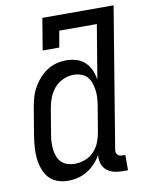

<svg xmlns="http://www.w3.org/2000/svg" viewBox="-84 -796 668 865"><g transform="rotate(-10 250.0 -363.5)"><path d="M158 8Q132 8 108.5 -0.5Q85 -9 69.5 -27Q54 -45 46 -68.5Q38 -92 35.5 -117Q33 -142 35 -167.5Q37 -193 41 -219L61 -339Q65 -362 71 -385Q77 -408 88.5 -429.5Q100 -451 116.5 -470Q133 -489 153 -502.5Q173 -516 196.5 -522Q220 -528 243 -528Q267 -528 289.5 -521Q312 -514 328 -498.5Q344 -483 353 -462.5Q362 -442 366 -419L407 -665H235L222 -590H146L170 -735H496L390 -93Q389 -87 390 -81Q391 -75 395 -70.5Q399 -66 404.5 -64Q410 -62 416 -62H431V8H404Q384 8 365.5 3Q347 -2 333 -14Q319 -26 313.5 -44.5Q308 -63 310 -83Q299 -63 282 -45Q265 -27 245 -15Q225 -3 202.5 2.5Q180 8 158 8ZM200 -62Q223 -62 246.5 -70.5Q270 -79 287.5 -97Q305 -115 314 -137.5Q323 -160 327 -183L347 -303Q350 -321 351 -339Q352 -357 349.5 -374Q347 -391 341.5 -407Q336 -423 325 -435Q314 -447 297.5 -452.5Q281 -458 263 -458Q240 -458 216 -447.5Q192 -437 175.5 -417.5Q159 -398 150 -375Q141 -352 137 -328L117 -208Q114 -191 113.5 -174Q113 -157 115 -140.5Q117 -124 123 -109Q129 -94 140.5 -83Q152 -72 167.5 -67Q183 -62 200 -62Z"/></g></svg>

Font: Iosevka Curly Slab
Style: Italic
Weight: 400
Italic angle: -9°
Monospace: yes
Designer: Belleve Invis
Foundry: Belleve Invis
Version: Version 22.1.2; ttfautohint (v1.8.4)